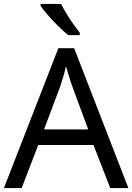

<svg xmlns="http://www.w3.org/2000/svg" viewBox="-20 -964 679 984"><path d="M545 0 459 -221H176L91 0H0L279 -717H360L638 0ZM352 -517Q349 -525 342 -546Q335 -567 328.5 -589.5Q322 -612 318 -624Q311 -593 302 -563.5Q293 -534 287 -517L206 -301H432ZM293 -944Q304 -922 320.5 -894.5Q337 -867 355.5 -841Q374 -815 389 -796V-784H330Q307 -802 278 -830.5Q249 -859 224.5 -887.5Q200 -916 188 -934V-944Z"/></svg>

Font: Noto Sans Old Persian
Style: Regular
Weight: 400
Designer: Monotype Design Team
Foundry: Monotype Imaging Inc.
Version: Version 2.001; ttfautohint (v1.8.4.7-5d5b)